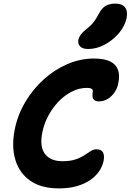

<svg xmlns="http://www.w3.org/2000/svg" viewBox="-20 -1036 725 1066"><path d="M308 10Q209 10 148 -32.5Q87 -75 65 -149.5Q43 -224 62 -318Q78 -398 120 -469Q162 -540 222 -594.5Q282 -649 354 -680Q426 -711 501 -711Q559 -711 591.5 -695Q624 -679 635 -648.5Q646 -618 637 -576Q633 -549 617.5 -525.5Q602 -502 579.5 -487.5Q557 -473 528 -473Q514 -473 505.5 -479Q497 -485 494.5 -495.5Q492 -506 494 -518Q496 -528 495 -534.5Q494 -541 486 -544.5Q478 -548 462 -548Q419 -548 378 -527Q337 -506 303.5 -470.5Q270 -435 247 -391Q224 -347 215 -301Q199 -222 229.5 -181.5Q260 -141 327 -141Q362 -141 387.5 -147.5Q413 -154 431 -164Q449 -174 462.5 -183.5Q476 -193 488.5 -200Q501 -207 515 -207Q543 -207 552 -189.5Q561 -172 555 -142Q549 -113 530.5 -85.5Q512 -58 481 -36.5Q450 -15 406.5 -2.5Q363 10 308 10ZM470 -764Q438 -764 424.5 -778.5Q411 -793 415 -815Q419 -831 429 -844.5Q439 -858 458 -873Q484 -893 498.5 -911.5Q513 -930 528 -958Q546 -993 568.5 -1004.5Q591 -1016 619 -1016Q658 -1016 674 -995.5Q690 -975 683 -936Q673 -890 639.5 -851Q606 -812 561 -788Q516 -764 470 -764Z"/></svg>

Font: Shantell Sans
Style: Bold Italic
Weight: 700
Italic angle: -11°
Designer: Stephen Nixon, Anya Danilova, Shantell Martin
Foundry: Arrow Type
Version: Version 1.011;[c5ecc13dd]